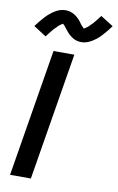

<svg xmlns="http://www.w3.org/2000/svg" viewBox="-105 -1034 670 1090"><g transform="rotate(10 230.5 -489.0)"><path d="M34 0 155 -735H275L154 0ZM96 -809 23 -856Q36 -873 48 -887.5Q60 -902 71 -914Q82 -926 94 -936Q106 -946 120.5 -955.5Q135 -965 151 -970Q167 -975 184 -975Q189 -975 194.5 -974.5Q200 -974 205.5 -972.5Q211 -971 216.5 -969Q222 -967 227 -964.5Q232 -962 236 -959.5Q240 -957 244.5 -953.5Q249 -950 253.5 -946Q258 -942 262 -938Q266 -934 269 -930Q272 -926 275 -922Q278 -918 281.5 -913Q285 -908 289 -903.5Q293 -899 296.5 -896.5Q300 -894 301 -890Q305 -891 308.5 -893.5Q312 -896 317.5 -900Q323 -904 326 -906.5Q329 -909 331 -911.5Q333 -914 336 -917Q339 -920 343 -923.5Q347 -927 350 -930.5Q353 -934 356.5 -938.5Q360 -943 364 -947.5Q368 -952 371.5 -957Q375 -962 379 -967Q383 -972 388 -978L461 -932Q448 -914 436 -899.5Q424 -885 413 -873Q402 -861 390 -851Q378 -841 363.5 -832Q349 -823 333.5 -817.5Q318 -812 301 -812Q296 -812 291 -812.5Q286 -813 281 -814Q276 -815 271.5 -816.5Q267 -818 262 -820Q257 -822 253 -824.5Q249 -827 245.5 -829.5Q242 -832 238 -835Q234 -838 230 -841.5Q226 -845 223 -848.5Q220 -852 217 -855.5Q214 -859 211 -862.5Q208 -866 205.5 -869Q203 -872 199.5 -877Q196 -882 193 -885.5Q190 -889 186 -892.5Q182 -896 183 -897Q179 -896 175.5 -893.5Q172 -891 166.5 -887.5Q161 -884 158 -881Q155 -878 153 -875.5Q151 -873 148 -870Q145 -867 141 -863.5Q137 -860 134 -856.5Q131 -853 127.5 -849Q124 -845 120.5 -840.5Q117 -836 113 -831Q109 -826 105 -820.5Q101 -815 96 -809Z"/></g></svg>

Font: Iosevka Aile
Style: Bold Italic
Weight: 700
Italic angle: -9°
Designer: Belleve Invis
Foundry: Belleve Invis
Version: Version 28.0.1; ttfautohint (v1.8.4)